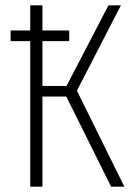

<svg xmlns="http://www.w3.org/2000/svg" viewBox="-20 -704 510 724"><path d="M270 -362 449 0H399L230 -340H140V0H94V-549H20V-589H94V-684H140V-589H241V-549H140V-380H231L389 -684H436Z"/></svg>

Font: Fira Sans Extra Condensed ExtraLight
Style: Regular
Weight: 275
Width: 1
Designer: Carrois Corporate & Edenspiekermann AG
Foundry: Carrois Corporate GbR & Edenspiekermann AG
Version: Version 4.203